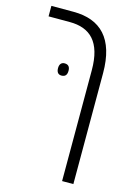

<svg xmlns="http://www.w3.org/2000/svg" viewBox="-125 -652 661 955"><g transform="rotate(15 206.0 -174.0)"><path d="M294 240H352V-331C352 -509 271 -588 131 -588H17V-534H126C232 -534 294 -476 294 -331ZM129 -298C129 -278 137 -266 155 -266C175 -266 183 -278 183 -298C183 -317 175 -329 155 -329C138 -329 129 -317 129 -298Z"/></g></svg>

Font: Noto Sans Hebrew Condensed Light
Style: Regular
Weight: 300
Width: 3
Designer: Monotype Design Team
Foundry: Monotype Imaging Inc.
Version: Version 2.004